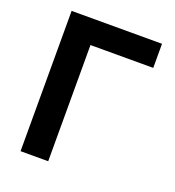

<svg xmlns="http://www.w3.org/2000/svg" viewBox="-130 -815 834 917"><g transform="rotate(20 286.5 -356.5)"><path d="M77.5 0V-713H537V-590.5H218V0Z"/></g></svg>

Font: Heraclito SemiBold
Style: Regular
Weight: 600
Designer: Kostas Bartsokas (font) & Cristiano Sobral (main changes)
Foundry: Kostas Bartsokas (font) & Cristiano Sobral (main changes)
Version: Version 1.00;July 8, 2020;FontCreator 13.0.0.2655 64-bit